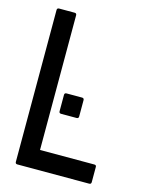

<svg xmlns="http://www.w3.org/2000/svg" viewBox="-115 -851 703 909"><g transform="rotate(15 236.0 -396.0)"><path d="M60 -14Q50 -14 50 -24V-768Q50 -778 60 -778H136Q146 -778 146 -768V-108H412Q422 -108 422 -99V-24Q422 -14 412 -14ZM188 -309V-389Q188 -399 198 -399H274Q284 -399 284 -389V-309Q284 -299 274 -299H198Q188 -299 188 -309Z"/></g></svg>

Font: Kanalisirung
Style: Regular
Weight: 500
Designer: Peter Wiegel
Foundry: Peter Wiegel
Version: 1.000